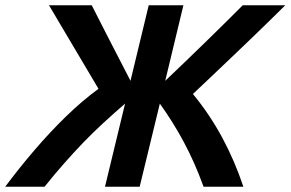

<svg xmlns="http://www.w3.org/2000/svg" viewBox="-50 -713 1110 733"><path d="M-30.2 0Q22.5 -70.8 81 -139.1Q139.5 -207.5 201.4 -267.8Q263.2 -328 326 -374Q278.8 -454.5 231.2 -533.9Q183.8 -613.2 137 -693H300.2Q318.2 -657 336.9 -620.8Q355.5 -584.5 374.2 -548Q393 -511.5 411.6 -475.6Q430.2 -439.8 448.2 -404.5L517.8 -693H650.2L580.8 -404.5Q619 -441 657.8 -478.1Q696.5 -515.2 734.5 -552.4Q772.5 -589.5 808.4 -624.9Q844.2 -660.2 876.8 -693H1039.2Q1008.5 -662.5 974.1 -629Q939.8 -595.5 903.5 -560.6Q867.2 -525.8 830.2 -490.5Q793.2 -455.2 757 -420.9Q720.8 -386.5 686.5 -354.2Q750.5 -276.5 798.2 -188Q846 -99.5 879.2 0H727.2Q709.8 -48 690.9 -90.5Q672 -133 651.1 -171.9Q630.2 -210.8 607.6 -246.8Q585 -282.8 560.2 -317.5L483.2 0H350.8L427.5 -317.5Q384 -279.8 344.1 -243.1Q304.2 -206.5 267.2 -168Q230.2 -129.5 193.9 -88.2Q157.5 -47 120 0Z"/></svg>

Font: Ubuntu Sans
Style: Italic
Weight: 400
Italic angle: -13.5°
Designer: Dalton Maag Ltd
Foundry: Dalton Maag Ltd
Version: Version 1.006